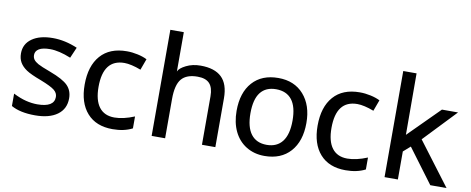

<svg xmlns="http://www.w3.org/2000/svg" viewBox="-60 -931 2925 1193"><g transform="rotate(10 1402.5 -334.0)"><path d="M387.7 -140.6Q387.7 -73.7 337.2 -36.9Q286.6 0 196.8 0Q102.1 0 45.9 -32.2V-110.4Q89.4 -88.4 126.7 -79.1Q164.1 -69.8 198.7 -69.8Q251 -69.8 278.1 -85.9Q305.2 -102.1 305.2 -134.8Q305.2 -159.7 283.2 -177.5Q261.2 -195.3 194.8 -221.2Q128.9 -245.6 100.8 -264.4Q72.8 -283.2 58.6 -307.1Q44.4 -331.1 44.4 -364.3Q44.4 -423.8 92.8 -458Q141.1 -492.2 224.1 -492.2Q300.8 -492.2 379.4 -458.5L350.1 -390.6Q274.4 -421.4 219.2 -421.4Q171.9 -421.4 148.9 -407.2Q126 -393.1 126 -368.7Q126 -351.6 134.8 -339.6Q143.6 -327.6 163.3 -316.4Q183.1 -305.2 242.7 -283.2Q326.7 -252 357.2 -220.5Q387.7 -189 387.7 -140.6Z M686 1Q581.5 1 524.7 -63.2Q467.8 -127.4 467.8 -242.2Q467.8 -359.9 525.4 -425.5Q583 -491.2 690.9 -491.2Q725.1 -491.2 759.5 -483.6Q793.9 -476.1 818.8 -463.4L793 -393.1Q762.7 -404.8 735.8 -410.9Q709 -417 689 -417Q555.2 -417 555.2 -243.2Q555.2 -159.2 588.1 -115.7Q621.1 -72.3 684.6 -72.3Q740.7 -72.3 810.5 -101.1V-25.9Q758.8 1 686 1Z M1250.5 0V-305.7Q1250.5 -360.4 1226.6 -386.2Q1202.6 -412.1 1150.9 -412.1Q1081.5 -412.1 1049.8 -374.8Q1018.1 -337.4 1018.1 -248V0H933.1V-669.4H1018.1V-421.4Q1026.4 -442.9 1066.7 -462.9Q1106.9 -482.9 1157.7 -482.9Q1246.1 -482.9 1290.5 -440.4Q1335 -397.9 1335 -308.1V0Z M1866.2 -245.6Q1866.2 -130.9 1807.4 -64.9Q1748.5 1 1644 1Q1579.6 1 1529.5 -29.5Q1479.5 -60.1 1452.6 -115.7Q1425.8 -171.4 1425.8 -245.6Q1425.8 -360.4 1484.1 -425.8Q1542.5 -491.2 1647 -491.2Q1748 -491.2 1807.1 -424.3Q1866.2 -357.4 1866.2 -245.6ZM1513.2 -245.6Q1513.2 -158.2 1547.1 -113.8Q1581.1 -69.3 1646 -69.3Q1710.4 -69.3 1744.6 -113.5Q1778.8 -157.7 1778.8 -245.6Q1778.8 -332.5 1744.9 -376.2Q1710.9 -419.9 1645 -419.9Q1580.1 -419.9 1546.6 -376.7Q1513.2 -333.5 1513.2 -245.6Z M2155.8 1Q2051.3 1 1994.4 -63.2Q1937.5 -127.4 1937.5 -242.2Q1937.5 -359.9 1995.1 -425.5Q2052.7 -491.2 2160.6 -491.2Q2194.8 -491.2 2229.2 -483.6Q2263.7 -476.1 2288.6 -463.4L2262.7 -393.1Q2232.4 -404.8 2205.6 -410.9Q2178.7 -417 2158.7 -417Q2024.9 -417 2024.9 -243.2Q2024.9 -159.2 2057.9 -115.7Q2090.8 -72.3 2154.3 -72.3Q2210.4 -72.3 2280.3 -101.1V-25.9Q2228.5 1 2155.8 1Z M2681.2 -474.1H2782.7L2588.9 -270.5L2793.9 1H2691.4L2530.8 -214.4L2486.8 -175.8V1H2402.8V-668.5H2486.8L2487.8 -280.8Z"/></g></svg>

Font: XL-Viking
Style: Regular
Weight: 400
Foundry: Ascender Corporation
Version: Version 1.10 March 23, 2015